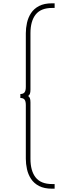

<svg xmlns="http://www.w3.org/2000/svg" viewBox="-20 -880 423 1160"><path d="M295 260Q247 260 216 243.8Q185 227.5 167.5 200.8Q150 174 143 142Q136 110 136 79V-245Q136 -268.5 128.2 -278.2Q120.5 -288 103 -288V-312Q120.5 -312 128.2 -322Q136 -332 136 -355V-679Q136 -710 143 -742Q150 -774 167.5 -800.8Q185 -827.5 216 -843.8Q247 -860 295 -860H310V-832H295Q227 -832 195.5 -792.2Q164 -752.5 164 -679V-338Q164 -323 160.8 -313.8Q157.5 -304.5 150 -300Q157.5 -295.5 160.8 -286.2Q164 -277 164 -262V79Q164 152.5 195.5 192.2Q227 232 295 232H310V260Z"/></svg>

Font: Spartan Thin Thin
Style: Regular
Weight: 250
Version: Version 1.004